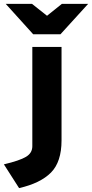

<svg xmlns="http://www.w3.org/2000/svg" viewBox="-90 -752 472 986"><path d="M8 214 -70 92Q10.5 73 43.2 53.5Q76 34 76 -1V-511H226V-31Q226 79.5 171.8 134.2Q117.5 189 8 214ZM80.5 -576 -60.5 -732H74.5L151.5 -671L227.5 -732H362.5L220.5 -576Z"/></svg>

Font: Overpass Black
Style: Regular
Weight: 900
Designer: Delve Withrington, Dave Bailey, Thomas Jockin
Foundry: Delve Fonts LLC
Version: Version 4.000; ttfautohint (v1.8.3)